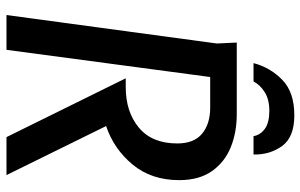

<svg xmlns="http://www.w3.org/2000/svg" viewBox="-192 -758 950 607"><g transform="rotate(90 283.5 -455.0)"><path d="M138 0H28L118 -665L115 -728H342Q399 -728 446 -709Q493 -690 521.5 -649.5Q550 -609 550 -546Q550 -458 500.5 -398.5Q451 -339 379 -315L534 0H414L228 -377H256Q334 -377 384 -418.5Q434 -460 434 -540Q434 -593 403 -618.5Q372 -644 321 -644H224ZM180 -781Q194 -834 233 -872Q272 -910 345 -910Q414 -910 442 -871.5Q470 -833 469 -781H411Q407 -803 387.5 -817Q368 -831 331 -831Q295 -831 272 -816.5Q249 -802 238 -781Z"/></g></svg>

Font: Rosario SemiBold
Style: Italic
Weight: 600
Italic angle: -8.05°
Designer: Hector Gatti
Foundry: Omnibus Type
Version: Version 1.101; ttfautohint (v1.8.1.43-b0c9)